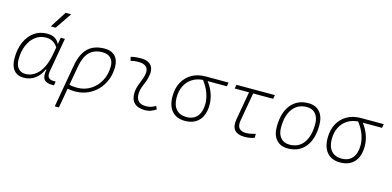

<svg xmlns="http://www.w3.org/2000/svg" viewBox="-86 -1336 4295 2101"><g transform="rotate(15 2061.5 -285.0)"><path d="M451.2 -444.3 464.4 -517.6H511.2L443.4 -131.8Q426.8 -40 509.8 -40H534.7L526.9 4.9H503.4Q436.5 4.9 412.4 -30.3Q388.2 -65.4 403.8 -139.6H395.5Q364.7 -67.9 309.8 -28.8Q254.9 10.3 184.1 10.3Q111.8 10.3 72.5 -36.9Q33.2 -84 33.2 -169.4Q33.2 -275.4 68.1 -354.7Q103 -434.1 165.5 -478.3Q228 -522.5 312 -522.5Q413.6 -522.5 448.7 -444.3ZM310.5 -477.5Q241.2 -477.5 189.5 -437.5Q137.7 -397.5 108.6 -328.4Q79.6 -259.3 79.6 -171.9Q79.6 -106 109.1 -70.3Q138.7 -34.7 191.4 -34.7Q277.3 -34.7 340.8 -107.2Q404.3 -179.7 430.2 -325.7L443.8 -401.9Q397.9 -477.5 310.5 -477.5ZM326.2 -609.4 445.3 -794.9H508.3L381.8 -609.4Z M961.9 -527.3Q1037.6 -527.3 1079.3 -484.1Q1121.1 -440.9 1121.1 -361.3Q1121.1 -282.2 1094.2 -214.6Q1067.4 -147 1019.3 -96.7Q971.2 -46.4 906.5 -18.3Q841.8 9.8 765.6 9.8Q744.1 9.8 723.4 7.6Q702.6 5.4 681.2 2L642.1 224.6H595.2L680.7 -260.3Q705.1 -397.5 773.2 -462.4Q841.3 -527.3 961.9 -527.3ZM689.5 -46.4Q717.8 -35.2 776.4 -35.2Q861.3 -35.2 928.7 -77.4Q996.1 -119.6 1035.2 -192.4Q1074.2 -265.1 1074.2 -356.4Q1074.2 -416.5 1041 -449.5Q1007.8 -482.4 947.3 -482.4Q854.5 -482.4 800.8 -428.2Q747.1 -374 727.1 -259.3Z M1667 -66.9 1682.1 -31.2Q1655.3 -14.2 1625.7 -2.2Q1596.2 9.8 1557.6 9.8Q1475.1 9.8 1434.6 -31.7Q1394 -73.2 1398.9 -153.3Q1401.4 -189.9 1413.1 -224.4Q1424.8 -258.8 1438.5 -291.5Q1452.1 -324.2 1459.5 -355Q1475.6 -417.5 1448.5 -450Q1421.4 -482.4 1356.4 -482.4Q1310.1 -482.4 1267.1 -471.2L1256.8 -513.7Q1285.6 -522 1314.5 -524.7Q1343.3 -527.3 1372.1 -527.3Q1455.1 -527.3 1490.5 -480.7Q1525.9 -434.1 1503.9 -345.2Q1495.6 -310.5 1482.7 -280.5Q1469.7 -250.5 1459 -221.2Q1448.2 -191.9 1445.8 -157.7Q1437.5 -35.2 1557.1 -35.2Q1587.9 -35.2 1611.3 -42.5Q1634.8 -49.8 1667 -66.9Z M2009.3 9.8Q1915 9.8 1863 -49.3Q1811 -108.4 1811 -215.8Q1811 -307.1 1847.7 -375.2Q1884.3 -443.4 1950.7 -481.2Q2017.1 -519 2106 -519H2365.2L2357.4 -475.1H2139.6Q2184.1 -416 2205.6 -354Q2227.1 -292 2227.1 -230.5Q2227.1 -115.7 2170.2 -53Q2113.3 9.8 2009.3 9.8ZM2087.4 -474.6Q2018.1 -470.2 1966.3 -436.8Q1914.6 -403.3 1886.2 -346.2Q1857.9 -289.1 1857.9 -213.9Q1857.9 -128.4 1899.4 -81.8Q1940.9 -35.2 2016.6 -35.2Q2094.7 -35.2 2137.5 -86.4Q2180.2 -137.7 2180.2 -230.5Q2180.2 -285.6 2157.7 -348.9Q2135.3 -412.1 2087.4 -474.6Z M2689 9.8Q2523.9 9.8 2552.2 -152.3L2608.9 -473.6H2446.8L2454.6 -517.6H2890.1L2882.3 -473.6H2655.8L2599.1 -152.3Q2579.1 -35.2 2691.9 -35.2Q2732.9 -35.2 2798.8 -53.7L2797.4 -8.8Q2744.1 9.8 2689 9.8Z M3174.8 9.8Q3092.3 9.8 3045.9 -42.5Q2999.5 -94.7 2999.5 -187.5Q2999.5 -347.7 3071 -437.5Q3142.6 -527.3 3269.5 -527.3Q3352.5 -527.3 3398.9 -474.1Q3445.3 -420.9 3445.3 -325.2Q3445.3 -167.5 3373.8 -78.9Q3302.2 9.8 3174.8 9.8ZM3184.6 -35.2Q3285.2 -35.2 3341.8 -111.3Q3398.4 -187.5 3398.4 -323.7Q3398.4 -398.4 3363 -440.4Q3327.6 -482.4 3263.7 -482.4Q3161.6 -482.4 3104 -406Q3046.4 -329.6 3046.4 -193.8Q3046.4 -119.1 3083 -77.1Q3119.6 -35.2 3184.6 -35.2Z M3767.1 9.8Q3672.9 9.8 3620.8 -49.3Q3568.8 -108.4 3568.8 -215.8Q3568.8 -307.1 3605.5 -375.2Q3642.1 -443.4 3708.5 -481.2Q3774.9 -519 3863.8 -519H4123L4115.2 -475.1H3897.5Q3941.9 -416 3963.4 -354Q3984.9 -292 3984.9 -230.5Q3984.9 -115.7 3928 -53Q3871.1 9.8 3767.1 9.8ZM3845.2 -474.6Q3775.9 -470.2 3724.1 -436.8Q3672.4 -403.3 3644 -346.2Q3615.7 -289.1 3615.7 -213.9Q3615.7 -128.4 3657.2 -81.8Q3698.7 -35.2 3774.4 -35.2Q3852.5 -35.2 3895.3 -86.4Q3938 -137.7 3938 -230.5Q3938 -285.6 3915.5 -348.9Q3893.1 -412.1 3845.2 -474.6Z"/></g></svg>

Font: Cascadia Code NF ExtraLight
Style: Italic
Weight: 200
Italic angle: -10°
Monospace: yes
Designer: Aaron Bell
Foundry: Saja Typeworks
Version: Version 2404.023; ttfautohint (v1.8.4)